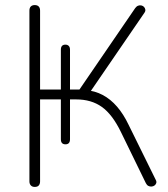

<svg xmlns="http://www.w3.org/2000/svg" viewBox="-20 -731 661 757"><path d="M117 6Q107 6 101.5 0Q96 -6 96 -16V-689Q96 -700 101.5 -705.5Q107 -711 117 -711Q127 -711 132.5 -705.5Q138 -700 138 -689V-378H220V-535Q220 -555 238 -555Q246 -555 251 -550Q256 -545 256 -535V-378H306L283 -363L513 -699Q518 -706 524.5 -708.5Q531 -711 537.5 -709.5Q544 -708 548 -703.5Q552 -699 553 -693Q554 -687 549 -680L329 -359L316 -376Q354 -373 385 -356.5Q416 -340 441.5 -310.5Q467 -281 487 -239L594 -22Q598 -15 596 -9Q594 -3 589 0.5Q584 4 577.5 4.5Q571 5 565 2Q559 -1 555 -9L457 -210Q423 -280 381.5 -309.5Q340 -339 281 -339H252L256 -347V-182Q256 -162 238 -162Q220 -162 220 -182V-339H138V-16Q138 -6 133 0Q128 6 117 6Z"/></svg>

Font: Nunito ExtraLight
Style: Regular
Weight: 200
Designer: Vernon Adams
Foundry: Vernon Adams
Version: Version 3.602;April 4, 2023;FontCreator 14.0.0.2856 64-bit